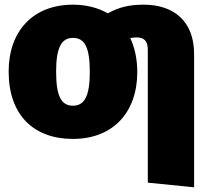

<svg xmlns="http://www.w3.org/2000/svg" viewBox="-20 -574 892 821"><path d="M595 -554C532 -554 488 -543 441 -517C399 -541 348 -554 292 -554C122 -554 17 -442 17 -268C17 -82 124 20 292 20C462 20 567 -92 567 -266C567 -322 556 -371 537 -411C547 -413 555 -414 564 -414C595 -414 612 -400 612 -361V207L810 227V-343C810 -484 722 -554 595 -554ZM292 -122C242 -122 220 -162 220 -268C220 -369 242 -412 292 -412C342 -412 364 -372 364 -266C364 -165 342 -122 292 -122Z"/></svg>

Font: Fira Sans Heavy
Style: Regular
Weight: 900
Designer: bBox Type GmbH & Carrois Corporate GbR & Edenspiekermann AG
Foundry: bBox Type GmbH & Carrois Corporate GbR & Edenspiekermann AG
Version: Version 4.300;PS 004.300;hotconv 1.0.88;makeotf.lib2.5.64775